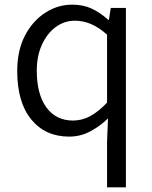

<svg xmlns="http://www.w3.org/2000/svg" viewBox="-20 -574 655 825"><path d="M440 231V36L444 -65Q410 -32 368 -9.5Q326 13 277 13Q175 13 114.5 -60.5Q54 -134 54 -269Q54 -357 87 -420.5Q120 -484 174 -519Q228 -554 290 -554Q337 -554 373 -537.5Q409 -521 445 -489H448L456 -540H521V231ZM294 -56Q333 -56 368.5 -75.5Q404 -95 440 -133V-425Q404 -457 370.5 -471Q337 -485 302 -485Q256 -485 219 -457.5Q182 -430 160 -381.5Q138 -333 138 -270Q138 -170 179 -113Q220 -56 294 -56Z"/></svg>

Font: Source Han Sans SC Normal
Style: Regular
Weight: 350
Designer: Ryoko NISHIZUKA 西塚涼子 (kana, bopomofo & ideographs); Paul D. Hunt (Latin, Greek & Cyrillic); Sandoll Communications 산돌커뮤니
Foundry: Adobe
Version: Version 2.004;hotconv 1.0.118;makeotfexe 2.5.65603